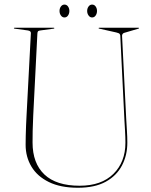

<svg xmlns="http://www.w3.org/2000/svg" viewBox="-20 -824 677 858"><path d="M536 -288 517.5 -665Q517 -669 514.5 -672.5Q512 -676 499.5 -679L423.5 -696Q420.5 -697 420.5 -698Q420.5 -700 423.5 -700H598.5Q601.5 -700 601.5 -698Q601.5 -696.5 595.5 -695L534.5 -677Q529.5 -675.5 527.2 -671.2Q525 -667 525.5 -663L544 -293Q545.5 -266 547.2 -239.5Q549 -213 549 -186Q549 -130.5 525.2 -84.8Q501.5 -39 452.8 -12Q404 15 328 15Q250.5 15 198.5 -10.5Q146.5 -36 120.5 -79.5Q94.5 -123 94.5 -177Q94.5 -192 95 -215.8Q95.5 -239.5 96.5 -263.8Q97.5 -288 98.5 -305L118 -676Q118.5 -686 104 -688L45 -696Q42 -697 42 -698Q42 -700 45 -700H220Q223 -700 223 -698Q223 -697 220 -696L161 -688Q153 -687 150.2 -684.5Q147.5 -682 147 -673L128.5 -308Q126.5 -270.5 126 -239.2Q125.5 -208 125.5 -187Q125.5 -94.5 178.5 -44.2Q231.5 6 336 6Q433 6 486.8 -47Q540.5 -100 540.5 -186Q540.5 -211.5 538.8 -239.2Q537 -267 536 -288ZM268 -746Q258.5 -746 252.2 -754.8Q246 -763.5 246 -775Q246 -786.5 252.2 -795Q258.5 -803.5 268 -803.5Q278 -803.5 284 -795Q290 -786.5 290 -775Q290 -763.5 284 -754.8Q278 -746 268 -746ZM391.5 -746Q382 -746 375.8 -754.8Q369.5 -763.5 369.5 -775Q369.5 -786.5 375.8 -795Q382 -803.5 391.5 -803.5Q401.5 -803.5 407.5 -795Q413.5 -786.5 413.5 -775Q413.5 -763.5 407.5 -754.8Q401.5 -746 391.5 -746Z"/></svg>

Font: Fraunces 144pt S000 Thin
Style: Regular
Weight: 100
Version: Version 1.000; ttfautohint (v1.8.3)